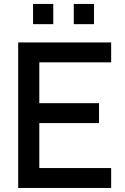

<svg xmlns="http://www.w3.org/2000/svg" viewBox="-20 -930 620 950"><path d="M445 -810.5V-910.5H345V-810.5ZM243.5 -810.5V-910.5H143.5V-810.5ZM530 0V-98.5H174.5V-321H470V-419.5H174.5V-621.5H530V-720H70V0Z"/></svg>

Font: Manrope SemiBold
Style: Regular
Weight: 600
Designer: Mikhail Sharanda
Foundry: Mikhail Sharanda
Version: Version 4.505